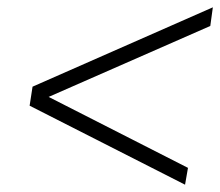

<svg xmlns="http://www.w3.org/2000/svg" viewBox="-20 -614 602 525"><path d="M486 -109 61 -325 69 -377 562 -594 555 -543 113 -349 494 -155Z"/></svg>

Font: MuseoModerno Thin ExtraLight
Style: Italic
Weight: 250
Italic angle: -9°
Version: Version 1.003